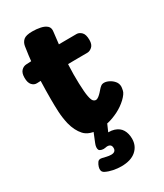

<svg xmlns="http://www.w3.org/2000/svg" viewBox="-230 -775 963 1126"><g transform="rotate(-30 251.0 -212.5)"><path d="M107 -633Q111 -657 127.5 -671.5Q144 -686 187 -686Q216 -686 242 -680.5Q268 -675 283 -661.5Q298 -648 294 -622Q288 -573 282 -518.5Q276 -464 273 -405.5Q270 -347 272 -285Q274 -224 279.5 -195.5Q285 -167 293 -159Q301 -151 310 -151Q319 -151 329.5 -159Q340 -167 349.5 -177.5Q359 -188 365 -195Q371 -202 379.5 -208.5Q388 -215 401 -215Q416 -215 434 -206Q452 -197 465 -181.5Q478 -166 478 -145Q478 -138 474 -119Q470 -100 441 -72Q412 -45 376.5 -27Q341 -9 306.5 -0.5Q272 8 245 8Q174 8 142.5 -26.5Q111 -61 97 -117Q87 -161 85 -202Q83 -243 83 -288Q83 -349 85 -406Q87 -463 92.5 -519.5Q98 -576 107 -633ZM60 -409Q41 -408 26.5 -423.5Q12 -439 12 -473Q12 -505 26.5 -520Q41 -535 60 -536Q86 -538 127.5 -539.5Q169 -541 217.5 -541.5Q266 -542 315 -542.5Q364 -543 405 -543Q422 -543 437.5 -528Q453 -513 453 -475Q453 -444 437 -430Q421 -416 405 -416Q363 -416 319.5 -415.5Q276 -415 232.5 -414.5Q189 -414 145.5 -412.5Q102 -411 60 -409ZM245 261Q219 261 191.5 255.5Q164 250 142 239Q129 232 126.5 221Q124 210 128 197Q132 183 141 170Q150 157 171 162Q180 164 196.5 168Q213 172 227 172Q243 172 251 165Q259 158 259 145Q259 127 247.5 121Q236 115 219 119Q206 122 193.5 119Q181 116 176 109Q172 101 173 89.5Q174 78 180 64L208 -5H301L266 75L230 55Q284 44 317 54.5Q350 65 365 90.5Q380 116 380 151Q380 200 345 230.5Q310 261 245 261Z"/></g></svg>

Font: Playpen Sans ExtraBold
Style: Regular
Weight: 800
Designer: Laura Meseguer, Veronika Burian, José Scaglione
Foundry: TypeTogether
Version: Version 1.001